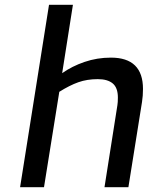

<svg xmlns="http://www.w3.org/2000/svg" viewBox="-20 -783 620 803"><path d="M185 -763H285L240 -477Q281 -506 333.5 -524Q386 -542 444 -542Q578 -542 578 -411Q578 -382 574 -357L517 0H417L471 -343Q473 -354 473 -375Q473 -416 451.5 -434Q430 -452 389 -452Q344 -452 307.5 -439Q271 -426 228 -399L164 0H64Z"/></svg>

Font: Exo Medium
Style: Italic
Weight: 500
Italic angle: -9°
Designer: Natanael Gama
Foundry: Natanael Gama
Version: Version 1.500; ttfautohint (v1.6)